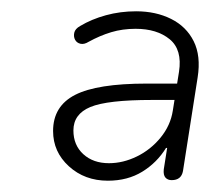

<svg xmlns="http://www.w3.org/2000/svg" viewBox="-20 -733 372 340"><path d="M171 -413Q130 -413 102 -438.5Q74 -464 74 -501Q74 -545 113 -565Q152 -585 240 -585H310L305 -556H249Q170 -556 140 -543.5Q110 -531 110 -502Q110 -476 127.5 -460Q145 -444 173 -444Q198 -444 222.5 -456Q247 -468 264.5 -489.5Q282 -511 286 -537L297 -606Q303 -645 280.5 -663.5Q258 -682 220 -682Q197 -682 177 -676Q157 -670 137 -659Q129 -654 122.5 -655.5Q116 -657 113 -662.5Q110 -668 111.5 -675Q113 -682 122 -687Q142 -699 167.5 -706Q193 -713 221 -713Q256 -713 283 -699.5Q310 -686 323 -660Q336 -634 330 -596L304 -430Q301 -414 284 -414Q277 -414 273 -418.5Q269 -423 270 -433L276 -471H274Q258 -445 232 -429Q206 -413 171 -413Z"/></svg>

Font: Nunito ExtraLight
Style: Italic
Weight: 200
Italic angle: -9°
Designer: Vernon Adams
Foundry: Vernon Adams
Version: Version 3.602